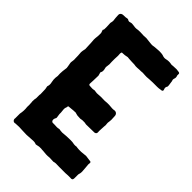

<svg xmlns="http://www.w3.org/2000/svg" viewBox="-216 -820 909 909"><g transform="rotate(45 238.5 -366.0)"><path d="M447 -645 444 -666Q444 -670 443 -671Q440 -677 442 -684Q447 -695 442 -706V-714Q443 -722 435 -723Q432 -723 427 -724Q422 -725 419 -725Q415 -725 407 -724.5Q399 -724 395 -724Q388 -722 382 -724Q366 -727 350 -723Q339 -720 324 -726Q316 -728 300 -728Q291 -728 273 -726Q269 -726 259 -724H250Q244 -724 232 -726Q220 -728 214 -728H212Q204 -726 174 -728Q157 -728 148 -726Q143 -725 125 -728Q115 -730 107 -727Q99 -723 89 -730H83Q79 -728 62 -728Q53 -728 49 -725Q41 -720 42 -710Q42 -704 43 -692.5Q44 -681 45 -675Q45 -669 44 -666Q41 -660 43 -643Q44 -628 43 -615Q43 -614 41.5 -612.5Q40 -611 40 -610V-609Q44 -599 45 -594Q46 -578 43 -556Q42 -551 44 -531Q44 -517 46 -487L43 -472Q43 -470 42.5 -467Q42 -464 42 -462Q43 -455 43.5 -440.5Q44 -426 44 -419Q45 -415 43.5 -406.5Q42 -398 42 -395Q42 -390 44 -381Q46 -372 46 -369Q46 -368 46.5 -365Q47 -362 47 -361Q46 -354 44 -338Q44 -335 43.5 -329Q43 -323 43 -320Q45 -304 42 -291Q41 -280 44 -265Q48 -249 44 -238Q42 -235 44 -230Q44 -227 46 -219Q46 -197 47 -186Q47 -182 46 -180V-158Q46 -156 45 -152.5Q44 -149 44 -147V-140Q43 -133 44 -133Q46 -110 45 -103V-98Q48 -76 43 -52V-37V-21Q41 -13 46.5 -7Q52 -1 62 -4H64Q85 -6 106 -4Q111 -4 121 -3.5Q131 -3 136 -3Q147 -3 169 -5Q187 -7 196 -3Q198 -1 205 -3Q218 -7 232 -6Q236 -5 245 -5Q261 -3 267 -3H278Q280 -3 284 -3.5Q288 -4 291 -4Q294 -4 302 -3.5Q310 -3 314 -3H317Q326 -7 353 -5H382H395Q397 -5 402.5 -5.5Q408 -6 411 -6H425H427Q442 -3 442 -18Q442 -21 442 -25Q442 -29 442 -33.5Q442 -38 442 -40Q442 -46 443 -48Q447 -59 445 -75Q444 -80 444 -89Q444 -93 443 -100Q442 -107 442 -110Q442 -117 443 -121Q443 -128 436 -128Q431 -128 421 -130Q411 -132 406 -132Q400 -132 397 -131Q390 -131 376 -129H361Q353 -129 349 -130Q345 -132 336 -130Q325 -130 323 -131Q316 -133 301 -133Q292 -132 272 -132Q256 -130 248 -130Q245 -130 241 -130.5Q237 -131 235 -131Q228 -133 225 -132Q215 -129 196 -131H184Q180 -131 177 -135Q172 -142 177 -154Q180 -157 180 -162L177 -183V-193Q176 -196 176 -203Q176 -210 175 -214Q175 -222 177 -226Q179 -230 179 -234Q179 -239 184 -239Q188 -239 196 -240Q204 -241 210.5 -241.5Q217 -242 223 -242Q225 -243 228.5 -241.5Q232 -240 234 -240Q240 -238 242 -238Q246 -238 252 -237.5Q258 -237 262 -237Q266 -237 274 -239H289Q291 -239 295 -238Q299 -237 301 -237Q310 -237 327.5 -237.5Q345 -238 353 -238H356Q368 -240 367 -252Q366 -255 367 -271Q368 -287 368 -290Q370 -301 368 -310Q367 -315 369 -325Q370 -329 370 -337Q370 -341 369.5 -348.5Q369 -356 369 -360Q369 -370 362.5 -375.5Q356 -381 346 -379Q340 -377 312 -380H301Q281 -378 272 -379Q261 -380 238 -378Q233 -377 222 -379Q215 -381 211 -379Q207 -378 202 -378Q197 -378 191.5 -378.5Q186 -379 183 -379Q177 -380 177 -387Q177 -391 177.5 -397.5Q178 -404 178 -407Q178 -413 178.5 -425Q179 -437 179 -442Q179 -444 176 -453Q173 -459 176 -463Q180 -470 178 -482Q174 -494 176 -502Q179 -516 177 -533V-552Q179 -577 177 -590L178 -592Q178 -593 178 -594Q179 -599 185 -598Q195 -598 199 -599Q200 -599 215 -602Q217 -602 220.5 -601.5Q224 -601 225 -601Q231 -600 243 -600Q265 -600 272 -598Q273 -598 275 -598Q277 -598 279 -598Q281 -598 282 -598Q287 -599 297 -599H306Q315 -601 334 -599Q343 -598 361 -600Q368 -601 384 -601H413Q416 -601 423 -601.5Q430 -602 433 -603Q451 -603 444 -618Q440 -626 447 -637Z"/></g></svg>

Font: Gutenberg Clean
Style: Regular
Weight: 400
Designer: Nicola Manzari, Bruno Pierini
Foundry: Unio | Creative Solutions
Version: Version 1.001;PS 001.001;hotconv 1.0.88;makeotf.lib2.5.64775